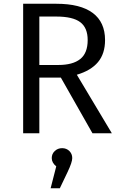

<svg xmlns="http://www.w3.org/2000/svg" viewBox="-20 -708 641 1020"><path d="M388.2 -311 574.2 0H471.2L303.2 -295.9H189V0H103V-688H279.8Q407.2 -688 472.7 -639.2Q538.1 -590.3 538.1 -495.1Q538.1 -422.9 500.5 -377.9Q462.9 -333 388.2 -311ZM189 -362.8H290Q366.7 -362.8 406.2 -394.3Q445.8 -425.8 445.8 -495.1Q445.8 -560.5 406.2 -590.3Q366.7 -620.1 278.8 -620.1H189ZM363.8 131.8Q363.8 153.8 338.9 206.1L297.9 292H249L278.8 175.8Q254.9 156.7 254.9 131.8Q254.9 109.4 271 94.2Q287.1 79.1 310.1 79.1Q333 79.1 348.4 94.2Q363.8 109.4 363.8 131.8Z"/></svg>

Font: Fira Sans Book
Style: Regular
Weight: 350
Designer: Carrois Corporate & Edenspiekermann AG
Foundry: Carrois Corporate GbR & Edenspiekermann AG
Version: Version 4.203;PS 004.203;hotconv 1.0.88;makeotf.lib2.5.64775